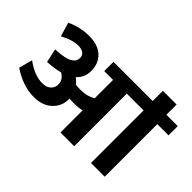

<svg xmlns="http://www.w3.org/2000/svg" viewBox="-120 -1057 1382 1382"><g transform="rotate(45 570.5 -366.5)"><path d="M576.2 0V-224.6Q537.6 -216.3 502.4 -216.3Q478 -216.3 449.7 -218.8V-210.9Q449.7 -140.1 397.9 -92.3Q346.2 -44.4 260.3 -44.4Q147 -44.4 36.1 -119.6L64 -223.1Q152.8 -157.7 231.9 -157.7Q273.9 -157.7 297.6 -179Q321.3 -200.2 321.3 -234.9Q321.3 -280.3 273.9 -309.1Q225.1 -295.4 158.7 -291.5L148.9 -290.5L126 -396H131.3Q179.2 -398.4 212.6 -405.5Q246.1 -412.6 263.9 -424.1Q281.7 -435.5 289.3 -449Q296.9 -462.4 296.9 -479.5Q296.9 -504.4 278.3 -518.8Q259.8 -533.2 225.6 -533.2Q164.1 -533.2 88.9 -491.2L56.6 -598.1Q139.2 -637.7 231.4 -637.7Q321.8 -637.7 370.8 -591.8Q419.9 -545.9 419.9 -469.2Q419.9 -403.3 372.1 -359.4Q394.5 -343.8 411.6 -321.8Q436 -318.8 461.9 -318.8Q527.3 -318.8 576.2 -347.7V-535.2H486.3V-629.4H885.3V-733.4H1024.9V-629.4H1140.6V-535.2H1026.4V0H886.7V-535.2H715.8V0Z"/></g></svg>

Font: Khula Bold
Style: Regular
Weight: 700
Designer: Erin McLaughlin, Steve Matteson
Version: Version 1.000;PS 1.0;hotconv 1.0.72;makeotf.lib2.5.5900